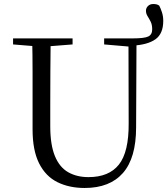

<svg xmlns="http://www.w3.org/2000/svg" viewBox="-20 -919 837 955"><path d="M401 16Q324 16 265.5 -13Q207 -42 174.5 -106.5Q142 -171 142 -276V-391Q142 -476 142 -560.5Q142 -645 140 -728H232Q231 -645 230.5 -561Q230 -477 230 -391V-291Q230 -199 253 -143Q276 -87 319 -62.5Q362 -38 420 -38Q522 -38 571.5 -100.5Q621 -163 620 -306L619 -728H659L657 -286Q657 -133 591.5 -58.5Q526 16 401 16ZM639 -692V-728Q698 -728 717.5 -737.5Q737 -747 737 -773Q737 -796 729.5 -811Q722 -826 714 -838.5Q706 -851 706 -866Q706 -879 716 -889Q726 -899 742 -899Q751 -899 758 -897.5Q765 -896 772 -891Q779 -878 785.5 -858Q792 -838 792 -815Q792 -751 753 -723.5Q714 -696 639 -692ZM45 -698V-728H341V-698L201 -687H180ZM498 -698V-728H642V-687H626Z"/></svg>

Font: Noto Serif TC
Style: Regular
Weight: 400
Designer: Ryoko NISHIZUKA  (kana & ideographs); Frank Grießhammer (Latin, Greek & Cyrillic); Wenlong ZHANG  (bopomofo); Sandoll Co
Foundry: Adobe
Version: Version 2.003-H1;hotconv 1.1.1;makeotfexe 2.6.0